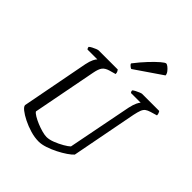

<svg xmlns="http://www.w3.org/2000/svg" viewBox="-257 -1111 1264 1264"><g transform="rotate(45 374.5 -479.0)"><path d="M320 0Q282 0 241.5 -12Q201 -24 166 -41.5Q131 -59 109 -76.5Q87 -94 87 -107L177 -577Q184 -611 194 -631Q204 -651 211 -656H119Q117 -658 114.5 -662.5Q112 -667 112 -674Q118 -680 131 -687Q144 -694 157 -699Q170 -704 176 -704H353Q356 -700 360 -692.5Q364 -685 364 -673L318 -660Q288 -651 274.5 -633.5Q261 -616 253 -574L167 -128Q173 -118 193 -106Q213 -94 239.5 -83Q266 -72 292 -65Q318 -58 335 -58Q360 -58 392 -70.5Q424 -83 452.5 -99.5Q481 -116 493 -128L581 -577Q589 -613 598.5 -632Q608 -651 614 -656H524Q522 -657 519.5 -662Q517 -667 517 -674Q523 -680 536.5 -687Q550 -694 562.5 -699Q575 -704 580 -704H739Q741 -700 745 -692.5Q749 -685 749 -673L702 -659Q682 -653 670 -644Q658 -635 651 -617Q644 -599 637 -566L549 -108Q537 -94 510 -75.5Q483 -57 449.5 -40Q416 -23 381.5 -11.5Q347 0 320 0ZM413 -769Q405 -772 396 -780Q387 -788 386 -794Q423 -842 457.5 -878.5Q492 -915 517 -936.5Q542 -958 551 -958Q558 -958 570 -948.5Q582 -939 592 -926Q602 -913 603 -899Z"/></g></svg>

Font: Texturina Light
Style: Italic
Weight: 300
Italic angle: -11°
Designer: Guillermo Torres Carreño
Foundry: Omnibus-Type
Version: Version 1.002; ttfautohint (v1.8.3)